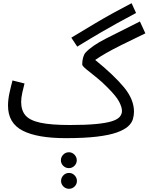

<svg xmlns="http://www.w3.org/2000/svg" viewBox="-20 -841 927 1198"><path d="M462 -550 425 -606Q483 -641 577.5 -697.5Q672 -754 801 -821L829 -760Q699 -691 611 -639.5Q523 -588 462 -550ZM390 21Q212 21 121 -26Q30 -73 30 -182Q30 -219 39 -260.5Q48 -302 58 -339L133 -320Q127 -298 119.5 -264.5Q112 -231 112 -205Q112 -153 138.5 -121.5Q165 -90 231 -75.5Q297 -61 416 -61Q514 -61 577.5 -67Q641 -73 676.5 -84Q712 -95 726.5 -111.5Q741 -128 741 -149Q741 -172 723.5 -206Q706 -240 652 -294Q615 -332 578 -361Q541 -390 517 -410Q493 -430 493 -439Q493 -462 498.5 -482Q504 -502 514 -513Q554 -556 639.5 -599.5Q725 -643 853 -707L887 -633Q796 -589 738.5 -560.5Q681 -532 643.5 -510.5Q606 -489 574 -467Q691 -372 753.5 -296.5Q816 -221 816 -144Q816 -121 809 -97Q802 -73 778.5 -52Q755 -31 709 -14.5Q663 2 585 11.5Q507 21 390 21ZM410 208Q389 208 374.5 193.5Q360 179 360 159Q360 139 374.5 124Q389 109 410 109Q430 109 444.5 124Q459 139 459 159Q459 179 444.5 193.5Q430 208 410 208ZM411 337Q390 337 375.5 322.5Q361 308 361 288Q361 268 375.5 253Q390 238 411 238Q431 238 445.5 253Q460 268 460 288Q460 308 445.5 322.5Q431 337 411 337Z"/></svg>

Font: Go Noto Kurrent-Regular
Style: Regular
Weight: 400
Designer: Monotype Design Team
Foundry: Monotype Imaging Inc.
Version: Version 2.012; ttfautohint (v1.8.4.7-5d5b)